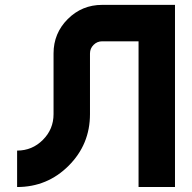

<svg xmlns="http://www.w3.org/2000/svg" viewBox="-20 -752 772 772"><path d="M683.6 -732.4V0H537.1V-585.9H390.6Q370.6 -585.9 356.2 -571.5Q341.8 -557.1 341.8 -537.1V-293Q341.8 -171.4 256.1 -85.7Q170.4 0 48.8 0V-146.5Q109.4 -146.5 152.3 -189.5Q195.3 -232.4 195.3 -293V-537.1Q195.3 -618.2 252.4 -675.3Q309.6 -732.4 390.6 -732.4Z"/></svg>

Font: Audex
Style: Regular
Weight: 400
Designer: GGBotNet
Foundry: GGBotNet
Version: 1.00